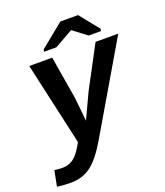

<svg xmlns="http://www.w3.org/2000/svg" viewBox="-184 -823 980 1140"><g transform="rotate(-20 305.5 -252.5)"><path d="M66.9 207.5Q14.6 207.5 -20.5 201.2L-1.5 103.5L22.9 106L47.4 107.4Q88.9 107.4 117.7 86.4Q146.5 65.4 173.8 18.1L187 -5.4L69.8 -528.3H214.8L257.8 -271Q258.8 -266.6 259.8 -258.1Q260.7 -249.5 261.7 -241.5Q262.7 -233.4 269 -171.6Q275.4 -109.9 275.4 -107.9L283.7 -126L350.6 -269L488.8 -528.3H632.3L305.7 27.8Q246.1 128.9 192.6 168.2Q139.2 207.5 66.9 207.5ZM543.5 -591.3 541 -577.6H463.4L377 -643.1H375L259.3 -577.6H181.2L183.6 -591.3L333.5 -713.4H445.3Z"/></g></svg>

Font: Cousine
Style: Bold Italic
Weight: 700
Italic angle: -12°
Monospace: yes
Designer: Steve Matteson
Foundry: Ascender Corporation
Version: Version 1.20